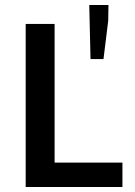

<svg xmlns="http://www.w3.org/2000/svg" viewBox="-20 -750 542 770"><path d="M83 0V-654H199V-98H471V0ZM343 -513 338 -730H415L414 -667L395 -513Z"/></svg>

Font: Processing Sans Pro Semibold
Style: Regular
Weight: 600
Designer: Paul D. Hunt
Foundry: Adobe Systems Incorporated
Version: Version 2.020;PS 2.000;hotconv 1.0.86;makeotf.lib2.5.63406